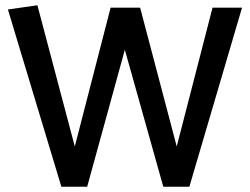

<svg xmlns="http://www.w3.org/2000/svg" viewBox="-20 -709 949 729"><path d="M899 -680 699 0H600L454 -520L311 0H213L10 -673L122 -689L264 -153L400 -680H512L651 -153L787 -680Z"/></svg>

Font: Catamaran Thin SemiBold
Style: Regular
Weight: 600
Version: Version 2.000